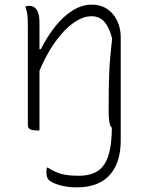

<svg xmlns="http://www.w3.org/2000/svg" viewBox="-20 -557 640 827"><path d="M320 200Q368 200 399.5 180.5Q431 161 446.5 114Q462 67 462 -15L500 0Q500 11 500 19Q500 27 500 33.5Q500 40 500 49Q500 91 490 127Q480 163 457.5 191Q435 219 398.5 234.5Q362 250 310 250Q269 250 236.5 240.5Q204 231 190 218Q185 213 182.5 204.5Q180 196 180 186Q180 181 180.5 175Q181 169 182 165H186Q219 186 247.5 193Q276 200 320 200ZM375 -537Q405 -537 428 -526Q451 -515 467 -495.5Q483 -476 491.5 -450.5Q500 -425 500 -397Q500 -352 500 -306.5Q500 -261 500 -215.5Q500 -170 500 -124Q500 -89 500 -60.5Q500 -32 500 0Q496 1 492.5 1.5Q489 2 485 2Q466 2 457 -12.5Q448 -27 448 -80Q448 -134 448.5 -173.5Q449 -213 450.5 -246Q452 -279 455 -313.5Q458 -348 463 -391Q451 -438 430 -462.5Q409 -487 375 -487Q341 -487 307 -465.5Q273 -444 242 -407.5Q211 -371 185 -324.5Q159 -278 141 -228L138 -345H156Q184 -401 218.5 -444Q253 -487 293 -512Q333 -537 375 -537ZM105 -532Q120 -532 130 -524Q140 -516 145 -500Q150 -484 150 -459Q150 -382 150 -304.5Q150 -227 150 -150Q150 -73 150 5Q149 5 147 5Q145 5 143.5 5Q142 5 140 5Q132 5 124.5 4Q117 3 111.5 0.5Q106 -2 103 -6.5Q100 -11 100 -18Q100 -71 100 -124Q100 -177 100 -230Q100 -283 100 -336Q100 -389 100 -442Q100 -477 98 -493Q96 -509 89 -529Q92 -530 94.5 -530.5Q97 -531 100 -531.5Q103 -532 105 -532Z"/></svg>

Font: Recursive Monospace Casual Light
Style: Regular
Weight: 300
Version: Version 1.047